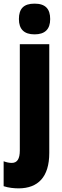

<svg xmlns="http://www.w3.org/2000/svg" viewBox="-58 -796 343 1056"><path d="M46 -691C46 -635 75 -607 132 -607C189 -607 218 -635 218 -691C218 -747 192 -776 132 -776C72 -776 46 -748 46 -691ZM46 240C150 239 213 179 213 45V-553H51V32C51 77 37 100 7 100C-7 100 -22 97 -38 91V228C-11 237 19 240 46 240Z"/></svg>

Font: Noto Sans Oriya ExtCond Blk
Style: Regular
Weight: 900
Width: 2
Designer: Amélie Bonet and Sol Matas
Foundry: Google LLC
Version: Version 2.006